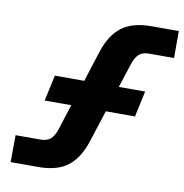

<svg xmlns="http://www.w3.org/2000/svg" viewBox="-79 -774 813 848"><g transform="rotate(10 327.5 -349.5)"><path d="M25 -121H137Q165 -121 181 -134.5Q197 -148 207 -178L244 -294H125L150 -410H282L326 -548Q351 -625 399 -662Q447 -699 532 -699H655V-578H543Q515 -578 499 -564.5Q483 -551 473 -521L437 -410H555L530 -294H399L353 -151Q328 -74 280.5 -37Q233 0 147 0H24Z"/></g></svg>

Font: Azeret Mono
Style: Bold Italic
Weight: 700
Italic angle: -12°
Designer: Martin Vácha
Foundry: Displaay
Version: Version 1.000; Glyphs 3.0.3, build 3074